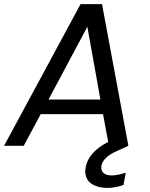

<svg xmlns="http://www.w3.org/2000/svg" viewBox="-38 -713 732 939"><path d="M356 -692.9H460.9L589.8 0L530.8 26.9Q466.3 56.2 458 97.2Q454.6 120.1 467.8 132.6Q481 145 507.8 145Q535.2 145 577.1 131.8L565.9 191.9Q522.5 206.1 486.8 206.1Q468.3 206.1 451.4 202.6Q434.6 199.2 419.7 191.7Q404.8 184.1 395 172.6Q385.3 161.1 381.1 143.8Q377 126.5 380.9 105Q394.5 30.8 491.2 -19L465.8 -154.8H161.1L78.1 0H-18.1ZM453.1 -226.1 389.2 -582 199.2 -226.1Z"/></svg>

Font: Poppins
Style: Italic
Weight: 400
Italic angle: -10°
Designer: Ninad Kale (Devanagari), Jonny Pinhorn (Latin)
Foundry: Indian Type Foundry
Version: Version 3.200;PS 1.000;hotconv 16.6.54;makeotf.lib2.5.65590